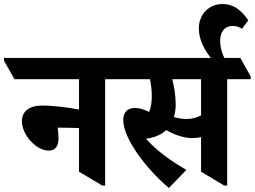

<svg xmlns="http://www.w3.org/2000/svg" viewBox="-84 -914 1267 955"><path d="M158 -165C191 -165 207 -187 207 -225C207 -243 205 -263 203 -279C207 -279 210 -279 214 -279C251 -279 282 -278 309 -277V-60L425 9H439V-520H556V-534L504 -626H-64V-612L-12 -520H309V-369C259 -379 183 -389 126 -389C62 -389 25 -361 25 -311C25 -242 97 -165 158 -165Z M756 21 843 -69C773 -109 697 -162 642 -224C649 -225 656 -226 665 -228C697 -235 723 -248 743 -267C782 -244 831 -227 873 -227C889 -227 904 -229 916 -232V-60L1031 9H1046V-520H1163V-534L1111 -626H428V-612L480 -520H662C668 -492 671 -463 671 -437C671 -407 667 -379 658 -357C632 -370 609 -377 588 -377C549 -377 529 -355 529 -317C529 -228 637 -80 756 21ZM790 -394C790 -435 783 -478 773 -520H916V-340C895 -329 871 -322 843 -322C821 -322 800 -326 781 -332C787 -351 790 -372 790 -394Z M1035 -619C1022 -644 1011 -678 1011 -711C1011 -755 1033 -785 1073 -785C1092 -785 1107 -779 1120 -771L1151 -813C1114 -867 1075 -894 1022 -894C956 -894 905 -843 905 -773C905 -716 933 -665 970 -619Z"/></svg>

Font: Noto Serif Devanagari Condensed ExtraBold
Style: Regular
Weight: 800
Width: 3
Designer: Universal Thirst, Indian Type Foundry and the Monotype Design Team
Foundry: Monotype Imaging Inc.
Version: Version 2.004